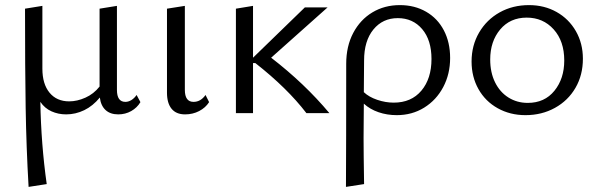

<svg xmlns="http://www.w3.org/2000/svg" viewBox="-20 -443 2344 752"><path d="M78 -409 146 -420V-174Q146 -114 174 -80Q202 -46 251 -46Q282 -46 314.5 -60.5Q347 -75 370 -104V-409L438 -420V-91Q438 -44 471 -44Q483 -44 494.5 -51Q506 -58 515 -71L530 -43Q517 -21 494 -8Q471 5 443 5Q412 5 393.5 -12Q375 -29 371 -61Q344 -28 310 -11.5Q276 5 239 5Q208 5 181.5 -7Q155 -19 138 -44Q141 123 163 278L92 289Q83 134 80.5 -21Q78 -176 78 -409Z M634 -80V-409L704 -420V-91Q704 -44 738 -44Q766 -44 785 -71L799 -43Q785 -21 760 -8Q735 5 705 5Q670 5 652 -17Q634 -39 634 -80Z M980 -196H971V0H904V-409L971 -420V-217L1174 -414H1263L1042 -217Q1173 -116 1270 0H1180Q1105 -98 980 -196Z M1336 -193Q1336 -262 1363.5 -314Q1391 -366 1438.5 -394.5Q1486 -423 1546 -423Q1604 -423 1649 -397Q1694 -371 1718.5 -324Q1743 -277 1743 -216Q1743 -153 1716 -102Q1689 -51 1641.5 -21.5Q1594 8 1534 8Q1496 8 1462.5 -3.5Q1429 -15 1405 -37L1404 98Q1404 152 1406 278L1335 289Q1336 125 1336 -193ZM1522 -41Q1591 -41 1630.5 -88Q1670 -135 1670 -212Q1670 -286 1633.5 -329Q1597 -372 1538 -372Q1479 -372 1442.5 -327.5Q1406 -283 1406 -206L1405 -82Q1425 -63 1457.5 -52Q1490 -41 1522 -41Z M1827 -202Q1827 -265 1856.5 -315.5Q1886 -366 1937 -394.5Q1988 -423 2052 -423Q2112 -423 2160 -396Q2208 -369 2235.5 -321Q2263 -273 2263 -213Q2263 -149 2234 -99Q2205 -49 2153.5 -20.5Q2102 8 2038 8Q1978 8 1929.5 -19Q1881 -46 1854 -94Q1827 -142 1827 -202ZM2047 -40Q2113 -40 2151.5 -87.5Q2190 -135 2190 -206Q2190 -282 2148.5 -328Q2107 -374 2043 -374Q1978 -374 1939 -327.5Q1900 -281 1900 -210Q1900 -159 1919 -120.5Q1938 -82 1971.5 -61Q2005 -40 2047 -40Z"/></svg>

Font: QiushuiShotai Bright
Style: Regular
Weight: 400
Designer: Christian Thalmann (Catharsis Fonts)
Version: Version 1.250;